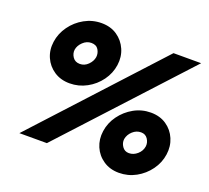

<svg xmlns="http://www.w3.org/2000/svg" viewBox="-125 -876 1145 1051"><g transform="rotate(20 447.5 -351.0)"><path d="M84 -534Q77 -485 95.5 -443Q114 -401 152.5 -375.5Q191 -350 243 -350Q296 -350 342 -375Q388 -400 418.5 -442Q449 -484 456 -534Q463 -583 444.5 -625.5Q426 -668 388 -694Q350 -720 297 -720Q244 -720 198 -694.5Q152 -669 121.5 -626.5Q91 -584 84 -534ZM207 -533Q211 -558 232.5 -578.5Q254 -599 281 -599Q310 -599 322.5 -578.5Q335 -558 332 -535Q328 -510 307.5 -489.5Q287 -469 260 -469Q232 -469 218 -489.5Q204 -510 207 -533ZM506 -167Q499 -118 517 -76Q535 -34 573.5 -8Q612 18 664 18Q717 18 762.5 -7Q808 -32 838.5 -74Q869 -116 876 -166Q883 -215 865 -257.5Q847 -300 809 -326Q771 -352 718 -352Q665 -352 619.5 -326.5Q574 -301 543.5 -259Q513 -217 506 -167ZM629 -166Q634 -193 655.5 -212.5Q677 -232 704 -232Q730 -232 743.5 -211.5Q757 -191 754 -168Q750 -141 728 -121.5Q706 -102 679 -102Q654 -102 640 -122.5Q626 -143 629 -166ZM722 -700 79 0H239L883 -700Z"/></g></svg>

Font: Jost* 700 Bold Italic
Style: Bold Italic
Weight: 700
Italic angle: -10°
Version: Version 3.200; ttfautohint (v0.97) -l 8 -r 50 -G 200 -x 14 -